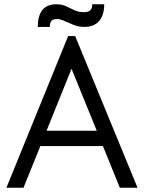

<svg xmlns="http://www.w3.org/2000/svg" viewBox="-20 -879 674 899"><path d="M624 0H541L462 -195H169L90 0H10L299 -710H332ZM315 -557 198 -267H433ZM298 -774Q285 -780 271.5 -785Q258 -790 246 -790Q228 -790 220.5 -780.5Q213 -771 213 -753H157Q157 -859 244 -859Q264 -859 278.5 -854Q293 -849 310 -840Q327 -831 340.5 -826.5Q354 -822 372 -822Q394 -822 403 -831Q412 -840 412 -859H468Q468 -808 444 -780.5Q420 -753 375 -753Q354 -753 337.5 -758Q321 -763 298 -774Z"/></svg>

Font: Tilda Sans
Style: Regular
Weight: 400
Designer: ParaType Ltd
Foundry: ParaType Ltd
Version: Version 1.002W